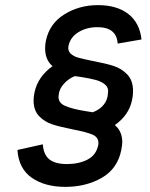

<svg xmlns="http://www.w3.org/2000/svg" viewBox="-20 -720 584 749"><path d="M48 -135 147 -157Q150 -116 173 -98Q196 -80 241 -80Q288 -80 321.5 -97.5Q355 -115 363 -153Q364 -156 364 -162Q364 -185 340.5 -195Q317 -205 265 -215Q215 -225 185 -234.5Q155 -244 133 -266.5Q111 -289 111 -328Q111 -345 115 -361Q128 -421 185 -462Q156 -486 156 -532Q156 -546 159 -561Q173 -628 231 -664Q289 -700 362 -700Q436 -700 480.5 -665.5Q525 -631 532 -566L439 -550Q435 -614 360 -614Q318 -614 286 -594.5Q254 -575 247 -540Q244 -522 255.5 -511Q267 -500 285.5 -495Q304 -490 342 -482Q391 -473 422.5 -463Q454 -453 476.5 -429.5Q499 -406 499 -365Q499 -346 495 -329Q483 -271 428 -232Q457 -208 457 -165Q457 -156 453 -134Q438 -61 376.5 -26Q315 9 235 9Q155 9 104 -26.5Q53 -62 48 -135ZM401 -355Q405 -377 390.5 -389.5Q376 -402 354 -408Q332 -414 294 -420L272 -423Q248 -414 229.5 -393.5Q211 -373 209 -350Q204 -320 234 -307Q264 -294 317 -286L342 -282Q370 -293 385 -312Q400 -331 401 -355Z"/></svg>

Font: Decalotype Medium Italic
Style: Regular
Weight: 500
Italic angle: -12°
Designer: Alfredo Marco Pradil
Foundry: Alfredo Marco Pradil
Version: Version 1.0